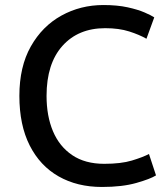

<svg xmlns="http://www.w3.org/2000/svg" viewBox="-20 -728 665 763"><path d="M385 15Q287 15 213 -27Q139 -69 98 -150Q57 -231 57 -347Q57 -463 102.5 -543.5Q148 -624 224 -666Q300 -708 391 -708Q446 -708 487 -699Q528 -690 554.5 -678.5Q581 -667 593 -659L562 -574Q534 -590 493.5 -603Q453 -616 398 -616Q291 -616 228 -545.5Q165 -475 165 -347Q165 -267 190.5 -206.5Q216 -146 267 -111.5Q318 -77 394 -77Q461 -77 504 -90Q547 -103 572 -116L600 -31Q578 -17 522 -1Q466 15 385 15Z"/></svg>

Font: Ubuntu Sans Medium
Style: Regular
Weight: 500
Designer: Dalton Maag Ltd
Foundry: Dalton Maag Ltd
Version: Version 1.006; ttfautohint (v1.8.4.7-5d5b)